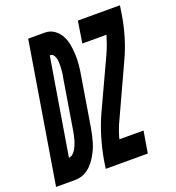

<svg xmlns="http://www.w3.org/2000/svg" viewBox="-180 -842 869 948"><g transform="rotate(-20 254.5 -367.5)"><path d="M-47 0 74 -735H164Q191 -734 211.5 -719Q232 -704 244 -681.5Q256 -659 260.5 -633Q265 -607 266 -581Q267 -555 264.5 -528Q262 -501 257 -474L214 -212Q211 -195 207 -177.5Q203 -160 198 -143Q193 -126 185.5 -109.5Q178 -93 168.5 -77Q159 -61 147 -46.5Q135 -32 119.5 -21Q104 -10 87 -5Q70 0 53 0ZM62 -114Q74 -114 83.5 -123Q93 -132 99 -142.5Q105 -153 109.5 -164Q114 -175 117 -186Q120 -197 122.5 -208Q125 -219 127 -231L170 -493Q172 -502 173.5 -511Q175 -520 175.5 -529Q176 -538 176.5 -547Q177 -556 177 -565Q177 -574 176 -583Q175 -592 172 -600Q169 -608 163.5 -614.5Q158 -621 149 -621H146ZM214 0 221 -46Q231 -102 247.5 -157.5Q264 -213 288 -266L410 -529Q420 -551 428.5 -574.5Q437 -598 444 -621H317L335 -735H556L549 -689Q540 -633 523.5 -577.5Q507 -522 482 -469L361 -206Q350 -184 341.5 -160.5Q333 -137 327 -114H454L435 0Z"/></g></svg>

Font: Iosevka Term Curly Hv Obl
Style: Regular
Weight: 900
Italic angle: -9°
Designer: Belleve Invis
Foundry: Belleve Invis
Version: Version 32.3.0